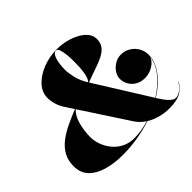

<svg xmlns="http://www.w3.org/2000/svg" viewBox="-173 -983 1216 1216"><g transform="rotate(-45 434.5 -375.0)"><path d="M869 -70.5Q855 -37.5 817.8 -13.8Q780.5 10 710 10Q664.5 10 624.2 -1.2Q584 -12.5 552.5 -32Q493.5 -12.5 427 -1.2Q360.5 10 289.5 10Q218 10 156.5 -7Q95 -24 57.5 -61.2Q20 -98.5 20 -160Q20 -212 41.2 -250Q62.5 -288 99 -316.2Q135.5 -344.5 182.8 -367Q230 -389.5 282 -410.5L243.5 -469.5Q225.5 -497.5 217 -527.2Q208.5 -557 208.5 -583Q208.5 -633 245.5 -673Q282.5 -713 342 -736.5Q401.5 -760 469 -760Q509 -760 549 -750.5Q589 -741 622 -723.2Q655 -705.5 674.8 -681Q694.5 -656.5 694.5 -626.5Q694.5 -589.5 676 -566.5Q657.5 -543.5 625.2 -527.8Q593 -512 551.5 -498.2Q510 -484.5 464 -466.5L692.5 -100.5Q757 -141.5 801.8 -195.2Q846.5 -249 852.5 -307Q843.5 -278 809.2 -256.5Q775 -235 736 -235Q698.5 -235 672 -251Q645.5 -267 631.8 -292Q618 -317 618 -344.5Q618 -370 634 -394Q650 -418 675.8 -433.5Q701.5 -449 730 -449Q766.5 -449 795 -431.5Q823.5 -414 839.8 -385.2Q856 -356.5 856 -323.5Q856 -263 812.5 -204Q769 -145 694 -98L696 -94.5Q707 -76.5 721.5 -56.5Q736 -36.5 752.5 -22.2Q769 -8 786.5 -8Q802.5 -8 827.5 -23.8Q852.5 -39.5 866.5 -71ZM413 -630Q413 -603.5 422.8 -560.2Q432.5 -517 461 -471Q478 -487.5 484.8 -530Q491.5 -572.5 491.5 -628Q491.5 -659 488.5 -688.8Q485.5 -718.5 478.5 -738Q471.5 -757.5 459 -757.5Q442 -757.5 431.8 -736.5Q421.5 -715.5 417.2 -686Q413 -656.5 413 -630ZM225 -214.5Q225 -183 237.2 -148Q249.5 -113 273.8 -82.5Q298 -52 334.2 -32.8Q370.5 -13.5 419 -13.5Q480 -13.5 549 -34.5Q512.5 -58.5 491 -91L285 -406Q254 -379 239.5 -324.8Q225 -270.5 225 -214.5Z"/></g></svg>

Font: Bodoni* 72pt Fatface
Style: Italic
Weight: 900
Italic angle: -13°
Version: Version 2.3